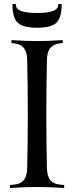

<svg xmlns="http://www.w3.org/2000/svg" viewBox="-20 -931 367 951"><path d="M29.3 0V-14.6L50.3 -16.6Q82.5 -19.5 98.4 -39.6Q114.3 -59.6 114.7 -100.1Q117.7 -227.1 117.7 -366.2Q117.7 -505.4 114.7 -632.3Q114.3 -672.9 98.4 -692.9Q82.5 -712.9 50.3 -716.3L36.6 -717.8V-732.4Q111.3 -727.5 163.6 -727.5Q215.8 -727.5 290.5 -732.4V-717.8L276.9 -716.3Q244.6 -712.9 228.8 -692.9Q212.9 -672.9 212.4 -632.3Q209.5 -505.4 209.5 -366.2Q209.5 -227.1 212.4 -100.1Q212.9 -59.6 228.8 -39.6Q244.6 -19.5 276.9 -16.6L297.9 -14.6V0Q216.3 -4.9 163.6 -4.9Q110.8 -4.9 29.3 0ZM269 -911.1H285.6Q285.6 -842.3 258.8 -817.9Q231.9 -793.5 163.6 -793.5Q95.2 -793.5 68.4 -817.9Q41.5 -842.3 41.5 -911.1H58.1Q58.1 -886.2 84.7 -876.5Q111.3 -866.7 163.6 -866.7Q215.8 -866.7 242.4 -876.5Q269 -886.2 269 -911.1Z"/></svg>

Font: Flanker
Style: Regular
Weight: 400
Designer: Flanker
Foundry: Flanker
Version: Version 2.027